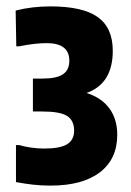

<svg xmlns="http://www.w3.org/2000/svg" viewBox="-20 -874 411 601"><path d="M138 -293Q109 -293 83 -296Q57 -299 30 -304V-420H40Q56 -415 77 -412Q98 -409 118 -409Q168 -409 190 -422.5Q212 -436 212 -465Q212 -497 190 -511Q168 -525 113 -525H83V-628H112Q157 -628 177 -641.5Q197 -655 197 -684Q197 -739 126 -739Q89 -739 40 -729H31L29 -841Q80 -854 138 -854Q239 -854 286 -820.5Q333 -787 333 -715Q333 -612 251 -583Q298 -568 322.5 -534.5Q347 -501 347 -452Q347 -376 292.5 -334.5Q238 -293 138 -293Z"/></svg>

Font: Encode Sans Compressed
Style: ExtraBold
Weight: 800
Designer: Pablo Impallari, Andres Torresi
Foundry: Pablo Impallari, Andres Torresi
Version: Version 1.000; ttfautohint (v1.00) -l 8 -r 50 -G 200 -x 14 -